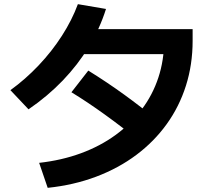

<svg xmlns="http://www.w3.org/2000/svg" viewBox="-20 -845 1040 922"><path d="M168 -63Q276 -75 368.5 -109Q461 -143 534.5 -196.5Q608 -250 660.5 -319.5Q713 -389 740.5 -472.5Q768 -556 768 -649L825 -585H340V-705H905V-649Q905 -535 873 -434Q841 -333 780.5 -249Q720 -165 634.5 -101Q549 -37 441.5 3.5Q334 44 209 57ZM30 -412Q102 -464 165.5 -531Q229 -598 277.5 -673.5Q326 -749 354 -825L489 -802Q459 -707 406.5 -620.5Q354 -534 281.5 -458.5Q209 -383 117 -320ZM656 -163Q565 -236 482.5 -295.5Q400 -355 323 -402L404 -506Q493 -451 576.5 -390.5Q660 -330 736 -267Z"/></svg>

Font: M PLUS 1 Code
Style: Regular
Weight: 400
Designer: Coji Morishita
Foundry: UNDERFOREST DESIGN
Version: Version 1.005